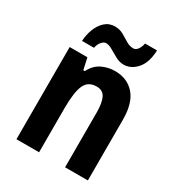

<svg xmlns="http://www.w3.org/2000/svg" viewBox="-179 -870 911 985"><g transform="rotate(30 276.5 -377.5)"><path d="M330 -556Q403 -556 446 -507Q489 -458 489 -360V0H354V-323Q354 -381 339.5 -410.5Q325 -440 288 -440Q238 -440 219 -398Q200 -356 200 -262V0H66V-546H171L186 -478H195Q216 -520 252.5 -538Q289 -556 330 -556ZM105 -605Q107 -642 120 -676Q133 -710 157 -732Q181 -754 216 -754Q243 -754 265.5 -741.5Q288 -729 308.5 -716Q329 -703 351 -703Q366 -703 377 -718Q388 -733 392 -755H463Q460 -681 426.5 -643.5Q393 -606 350 -606Q326 -606 302.5 -618.5Q279 -631 257.5 -644Q236 -657 218 -657Q206 -657 193 -642.5Q180 -628 176 -605Z"/></g></svg>

Font: Noto Sans Gurmukhi UI Condensed
Style: Bold
Weight: 700
Width: 3
Designer: Jelle Bosma - Monotype Design Team
Foundry: Monotype Imaging Inc.
Version: Version 2.004; ttfautohint (v1.8.4.7-5d5b)